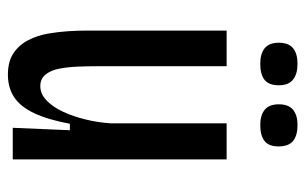

<svg xmlns="http://www.w3.org/2000/svg" viewBox="-160 -582 755 474"><g transform="rotate(90 217.0 -345.5)"><path d="M165 12Q132 12 111.5 -2Q91 -16 79.5 -38.5Q68 -61 63.5 -87Q59 -113 57.5 -137.5Q56 -162 56 -181V-528H144V-207Q144 -184 145 -160Q146 -136 150 -115Q154 -94 164.5 -81Q175 -68 193 -68Q212 -68 228 -83Q244 -98 256 -123.5Q268 -149 275.5 -180Q283 -211 285 -242V-528H374V-205V0H296L302 -141H286Q276 -87 260 -53Q244 -19 220.5 -3.5Q197 12 165 12ZM289 -611Q265 -611 251.5 -622Q238 -633 238 -657Q238 -681 251.5 -692Q265 -703 289 -703Q315 -703 328.5 -692Q342 -681 342 -656Q342 -632 328.5 -621.5Q315 -611 289 -611ZM138 -611Q113 -611 99.5 -622Q86 -633 86 -657Q86 -681 99.5 -692Q113 -703 138 -703Q163 -703 177 -692Q191 -681 191 -657Q191 -632 177.5 -621.5Q164 -611 138 -611Z"/></g></svg>

Font: Bricolage Grotesque Condensed
Style: Regular
Weight: 400
Width: 3
Designer: Mathieu Triay
Foundry: Atelier Triay
Version: Version 1.000;gftools[0.9.30]